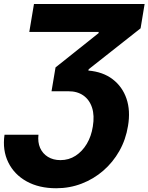

<svg xmlns="http://www.w3.org/2000/svg" viewBox="-26 -748 760 983"><path d="M-2.9 -58.1H170.9Q166.5 -20 179.4 9.3Q192.4 38.6 219.5 55.2Q246.6 71.8 283.2 71.8Q326.7 71.8 361.1 49.3Q395.5 26.9 418.5 -11.7Q441.4 -50.3 449.2 -100.1Q458.5 -156.2 445.3 -196.8Q432.1 -237.3 400.6 -259.3Q369.1 -281.2 323.2 -280.8H237.8L258.3 -402.8L479 -578.6V-584.5H124L147.9 -727.5H714.4L693.8 -603L428.2 -393.6L426.3 -386.7Q501 -380.4 550.8 -342.3Q600.6 -304.2 621.6 -242.9Q642.6 -181.6 629.4 -103.5Q618.2 -33.7 585.2 24.7Q552.2 83 502.9 125.7Q453.6 168.5 392.1 192.1Q330.6 215.8 261.7 215.8Q173.8 215.8 110.4 180.7Q46.9 145.5 16.4 83.3Q-14.2 21 -2.9 -58.1Z"/></svg>

Font: Inter ExtraBold
Style: Italic
Weight: 800
Italic angle: -9.3988°
Designer: Rasmus Andersson
Foundry: rsms
Version: Version 4.001;git-66647c0bb